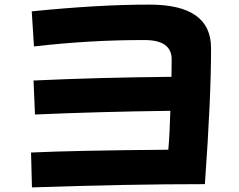

<svg xmlns="http://www.w3.org/2000/svg" viewBox="-20 -794 1040 836"><path d="M721.7 -311.5Q409.7 -307.6 132.3 -295.4L126 -443.4Q405.3 -456.5 726.6 -459.5Q727.5 -509.3 727.5 -534.7Q728 -620.1 608.4 -619.6Q374 -620.1 127.9 -591.8L118.2 -744.6Q415 -774.4 632.8 -773.9Q899.4 -773.4 898.9 -584.5Q899.4 -373 872.1 7.8Q531.2 7.8 119.1 22L115.2 -129.9Q301.3 -138.7 712.9 -142.1Q718.8 -209 721.7 -311.5Z"/></svg>

Font: Droid Sans
Style: Regular
Weight: 400
Foundry: Ascender Corporation
Version: Version 1.00 build 114